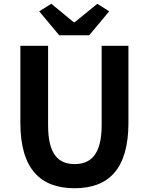

<svg xmlns="http://www.w3.org/2000/svg" viewBox="-20 -984 788 1018"><path d="M376 14C556 14 661 -88 661 -333V-741H519V-320C519 -166 462 -114 376 -114C289 -114 235 -166 235 -320V-741H88V-333C88 -88 194 14 376 14ZM294 -797H453L559 -924L496 -964L376 -866H371L252 -964L188 -924Z"/></svg>

Font: Noto Sans Mono CJK HK
Style: Bold
Weight: 700
Designer: Ryoko NISHIZUKA 西塚涼子 (kana, bopomofo & ideographs); Paul D. Hunt (Latin, Greek & Cyrillic); Sandoll Communications 산돌커뮤니
Foundry: Adobe
Version: Version 2.004;hotconv 1.0.118;makeotfexe 2.5.65603